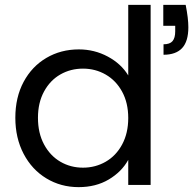

<svg xmlns="http://www.w3.org/2000/svg" viewBox="-20 -760 794 789"><path d="M43 -276Q43 -360 77 -423.5Q111 -487 170.5 -522Q230 -557 304 -557Q368 -557 423 -527.5Q478 -498 507 -450V-740H599V0H507V-103Q480 -54 427 -22.5Q374 9 303 9Q230 9 170.5 -27Q111 -63 77 -128Q43 -193 43 -276ZM743 -740Q754 -685 754 -648Q754 -590 728.5 -562.5Q703 -535 652 -535V-578Q678 -578 689 -591Q700 -604 700 -631V-654H651V-740ZM507 -275Q507 -337 482 -383Q457 -429 414.5 -453.5Q372 -478 321 -478Q270 -478 228 -454Q186 -430 161 -384Q136 -338 136 -276Q136 -213 161 -166.5Q186 -120 228 -95.5Q270 -71 321 -71Q372 -71 414.5 -95.5Q457 -120 482 -166.5Q507 -213 507 -275Z"/></svg>

Font: A Bank Premium Regular
Style: Regular
Weight: 400
Designer: Ninad Kale (Devanagari), Jonny Pinhorn (Latin), Htun Naung (Myanmar)
Foundry: Indian Type Foundry
Version: 4.004